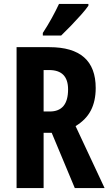

<svg xmlns="http://www.w3.org/2000/svg" viewBox="-20 -953 552 973"><path d="M230 -714Q465 -714 465 -507Q465 -441 440.5 -393.5Q416 -346 363 -314L510 0H359L242 -280H201V0H64V-714ZM229 -598H201V-388H232Q325 -388 325 -500Q325 -598 229 -598ZM428 -924Q415 -905 391 -878Q367 -851 340 -823Q313 -795 290 -773H197V-786Q223 -826 243 -862.5Q263 -899 279 -933H428Z"/></svg>

Font: Noto Sans Myanmar ExtraCondensed
Style: Bold
Weight: 700
Width: 2
Designer: Monotype Design Team
Foundry: Monotype Imaging Inc.
Version: Version 2.107; ttfautohint (v1.8.4.7-5d5b)